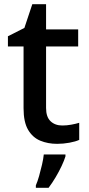

<svg xmlns="http://www.w3.org/2000/svg" viewBox="-20 -680 425 921"><path d="M279 -78Q300 -78 322 -82Q344 -86 360 -91V-9Q343 -1 313.5 4.5Q284 10 254 10Q210 10 173.5 -5Q137 -20 115 -57Q93 -94 93 -161V-457H18V-506L97 -546L135 -660H201V-539H355V-457H201V-162Q201 -119 222.5 -98.5Q244 -78 279 -78ZM294 70Q288 90 275.5 116.5Q263 143 247 170Q231 197 213 221H152V209Q160 191 167.5 164.5Q175 138 181.5 110Q188 82 190 61H294Z"/></svg>

Font: Noto Sans Kawi Medium
Style: Regular
Weight: 500
Designer: Fadhl Haqq
Version: Version 1.000